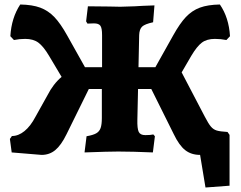

<svg xmlns="http://www.w3.org/2000/svg" viewBox="-20 -674 1072 854"><path d="M992 -87 1001 -74V152L894 160L870 15Q831 15 804 -6Q777 -27 753 -77L653 -278H594L591 -142Q590 -102 597 -87.5Q604 -73 626 -73Q650 -73 662 -76L669 -68L660 4Q568 0 506 0Q464 0 356 4L365 -68Q394 -73 408 -81Q422 -89 427.5 -104.5Q433 -120 433 -149V-278H375L276 -77Q252 -28 226 -6.5Q200 15 165 15L32 4L24 -56L33 -69Q62 -69 89 -91Q116 -113 138 -155L191 -250Q217 -301 254 -332L198 -426Q173 -468 150.5 -484.5Q128 -501 92 -501Q66 -501 42 -496L26 -513Q31 -595 70 -654Q124 -653 159 -640Q194 -627 221.5 -598.5Q249 -570 279 -516L358 -375H434V-518Q434 -549 426.5 -559.5Q419 -570 398 -570L369 -569L363 -579L371 -646L466 -645Q488 -644 515 -644L579 -646Q606 -648 667 -650L661 -575Q624 -567 612 -555.5Q600 -544 599 -518L596 -375H671L750 -516Q780 -570 807 -598.5Q834 -627 869 -640Q904 -653 958 -654Q998 -596 1003 -513L987 -496Q962 -501 936 -501Q900 -501 878 -484.5Q856 -468 831 -426L788 -352L891 -155Q907 -124 918 -111Q929 -98 944 -93.5Q959 -89 992 -87Z"/></svg>

Font: Alegreya ExtraBold
Style: Regular
Weight: 800
Designer: Juan Pablo del Peral
Foundry: Huerta Tipografica
Version: Version 2.007; ttfautohint (v1.6)